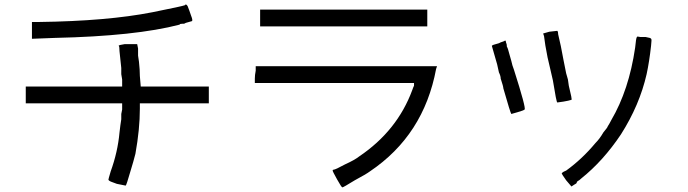

<svg xmlns="http://www.w3.org/2000/svg" viewBox="-20 -769 3040 848"><path d="M531.2 -574.2Q554.7 -574.2 570.3 -574.2H585.9L589.8 -554.7V-523.4L593.8 -496.1Q597.7 -460.9 597.7 -433.6L601.6 -386.7H902.3V-312.5H597.7V-289.1Q597.7 -199.2 578.1 -89.8Q570.3 -58.6 554.7 -7.8Q539.1 46.9 535.2 50.8Q535.2 50.8 496.1 43Q460.9 31.2 460.9 27.3Q457 27.3 460.9 15.6Q464.8 3.9 468.8 -11.7Q500 -97.7 507.8 -183.6Q511.7 -218.8 515.6 -242.2Q515.6 -253.9 515.6 -265.6L519.5 -285.2V-312.5H93.8V-386.7H519.5V-418L515.6 -441.4V-453.1V-468.8Q511.7 -503.9 507.8 -543Q507.8 -566.4 503.9 -566.4Q503.9 -570.3 531.2 -574.2ZM808.6 -742.2Q816.4 -722.7 824.2 -699.2Q832 -679.7 828.1 -675.8Q828.1 -675.8 800.8 -668L793 -664.1H785.2Q773.4 -664.1 773.4 -660.2Q578.1 -609.4 222.7 -601.6L121.1 -597.7V-671.9H152.3Q453.1 -675.8 652.3 -714.8Q789.1 -742.2 796.9 -746.1Q800.8 -753.9 808.6 -742.2Z M1109.4 -476.6H1910.2L1906.2 -464.8Q1851.6 -171.9 1613.3 -11.7Q1597.7 0 1546.9 27.3Q1496.1 58.6 1492.2 58.6Q1488.3 58.6 1468.8 23.4Q1449.2 -11.7 1449.2 -15.6Q1449.2 -19.5 1453.1 -19.5Q1460.9 -19.5 1503.9 -43Q1546.9 -62.5 1566.4 -78.1Q1734.4 -191.4 1800.8 -371.1Q1804.7 -382.8 1808.6 -390.6Q1808.6 -398.4 1808.6 -402.3Q1808.6 -402.3 1460.9 -402.3H1105.5V-421.9Q1105.5 -437.5 1109.4 -457ZM1128.9 -726.6H1867.2V-652.3H1128.9Z M2183.6 -578.1 2191.4 -582 2203.1 -585.9 2210.9 -589.8Q2214.8 -589.8 2214.8 -582Q2218.8 -574.2 2218.8 -562.5Q2222.7 -558.6 2230.5 -527.3Q2234.4 -515.6 2238.3 -500Q2242.2 -480.5 2250 -460.9Q2304.7 -289.1 2296.9 -285.2Q2293 -281.2 2265.6 -273.4Q2238.3 -265.6 2238.3 -265.6Q2234.4 -269.5 2203.1 -378.9Q2203.1 -386.7 2191.4 -421.9Q2191.4 -433.6 2183.6 -449.2L2175.8 -484.4Q2152.3 -566.4 2152.3 -566.4Q2152.3 -570.3 2183.6 -578.1ZM2808.6 -605.5H2820.3Q2828.1 -605.5 2832 -605.5Q2855.5 -601.6 2855.5 -597.7Q2859.4 -597.7 2855.5 -566.4Q2847.7 -496.1 2835.9 -441.4Q2804.7 -304.7 2722.7 -175.8Q2644.5 -58.6 2546.9 19.5Q2539.1 27.3 2531.2 31.2L2527.3 35.2V39.1Q2523.4 43 2515.6 46.9L2503.9 54.7L2480.5 27.3Q2460.9 0 2460.9 -3.9Q2468.8 -11.7 2480.5 -15.6Q2550.8 -66.4 2609.4 -136.7Q2628.9 -156.2 2644.5 -183.6Q2664.1 -207 2664.1 -210.9Q2671.9 -222.7 2679.7 -238.3Q2757.8 -371.1 2785.2 -558.6Q2789.1 -601.6 2793 -605.5Q2793 -609.4 2808.6 -605.5ZM2441.4 -632.8Q2445.3 -628.9 2445.3 -617.2Q2457 -570.3 2468.8 -503.9L2480.5 -445.3L2488.3 -418L2492.2 -390.6Q2507.8 -328.1 2503.9 -328.1Q2492.2 -324.2 2468.8 -320.3Q2441.4 -316.4 2441.4 -316.4Q2437.5 -316.4 2421.9 -414.1L2410.2 -464.8L2398.4 -515.6Q2386.7 -574.2 2382.8 -609.4L2378.9 -621.1L2406.2 -628.9Q2437.5 -632.8 2441.4 -632.8Z"/></svg>

Font: 和音 by 宁静之雨，公众号njzyshare
Style: Regular
Weight: 400
Designer: Steve Matteson
Foundry: Ascender Corporation
Version: Version 6.00;June 8, 2018;FontCreator 11.0.0.2388 32-bit